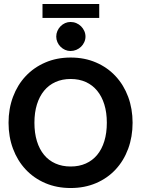

<svg xmlns="http://www.w3.org/2000/svg" viewBox="-20 -948 716 975"><path d="M23.4 0ZM653.3 -324.7Q653.3 -253.4 630.9 -192.6Q608.4 -131.8 567.1 -87.4Q525.9 -43 467.8 -18.1Q409.7 6.8 338.9 6.8Q268.1 6.8 210 -18.1Q151.9 -43 110.4 -87.4Q68.8 -131.8 46.1 -192.6Q23.4 -253.4 23.4 -324.7Q23.4 -395.5 46.1 -456.3Q68.8 -517.1 110.4 -561.3Q151.9 -605.5 210 -630.6Q268.1 -655.8 338.9 -655.8Q409.7 -655.8 467.8 -630.6Q525.9 -605.5 567.1 -561Q608.4 -516.6 630.9 -456.1Q653.3 -395.5 653.3 -324.7ZM522.5 -324.7Q522.5 -376.5 509.8 -417.5Q497.1 -458.5 473.4 -487.3Q449.7 -516.1 415.8 -531.5Q381.8 -546.9 338.9 -546.9Q295.9 -546.9 261.7 -531.5Q227.5 -516.1 203.9 -487.3Q180.2 -458.5 167.5 -417.5Q154.8 -376.5 154.8 -324.7Q154.8 -272.5 167.5 -231.2Q180.2 -189.9 203.9 -161.4Q227.5 -132.8 261.7 -117.7Q295.9 -102.5 338.9 -102.5Q381.8 -102.5 415.8 -117.7Q449.7 -132.8 473.4 -161.4Q497.1 -189.9 509.8 -231.2Q522.5 -272.5 522.5 -324.7ZM414.1 -762.2Q414.1 -747.6 408 -734.1Q401.9 -720.7 391.6 -710.7Q381.3 -700.7 367.4 -694.8Q353.5 -689 337.9 -689Q323.7 -689 310.5 -694.8Q297.4 -700.7 287.4 -710.7Q277.3 -720.7 271.5 -734.1Q265.6 -747.6 265.6 -762.2Q265.6 -777.3 271.5 -790.8Q277.3 -804.2 287.4 -814.5Q297.4 -824.7 310.5 -830.6Q323.7 -836.4 337.9 -836.4Q353.5 -836.4 367.4 -830.6Q381.3 -824.7 391.6 -814.5Q401.9 -804.2 408 -790.8Q414.1 -777.3 414.1 -762.2ZM195.8 -927.7H483.9V-856.9H195.8Z"/></svg>

Font: Carlito
Style: Bold
Weight: 700
Designer: Lukasz Dziedzic
Foundry: tyPoland Lukasz Dziedzic
Version: Version 1.104